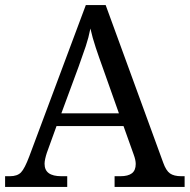

<svg xmlns="http://www.w3.org/2000/svg" viewBox="-20 -734 745 754"><path d="M0 0V-42H19Q48 -42 62.5 -57Q77 -72 95 -120L317 -714H395L621 -95Q632 -64 647.5 -53Q663 -42 692 -42H705V0H430V-42H453Q483 -42 498 -53.5Q513 -65 513 -90Q513 -98 511 -107Q509 -116 505 -127L465 -239H202L164 -134Q160 -122 157.5 -110.5Q155 -99 155 -91Q155 -66 171.5 -54Q188 -42 221 -42H244V0ZM221 -289H447L385 -464Q369 -508 356 -547Q343 -586 335 -622Q328 -586 317 -553Q306 -520 289 -473Z"/></svg>

Font: Noto Naskh Arabic UI
Style: Regular
Weight: 400
Designer: Monotype Design Team, David Williams, Mohamad Dakak and Nizar Qandah
Foundry: Monotype Imaging Inc.
Version: Version 2.014